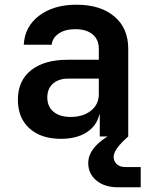

<svg xmlns="http://www.w3.org/2000/svg" viewBox="-20 -580 640 816"><path d="M239 10Q154 10 105 -34.5Q56 -79 56 -156Q56 -237 112 -281.5Q168 -326 268 -326H400V-372Q400 -412 373.5 -434Q347 -456 300 -456Q256 -456 229 -437Q202 -418 200 -390H81Q85 -467 146.5 -513.5Q208 -560 305 -560Q407 -560 466 -510Q525 -460 525 -373V0Q491 30 477 50.5Q463 71 463 87Q463 105 476 117.5Q489 130 513 130H578V216H482Q424 216 389.5 187Q355 158 355 113Q355 51 437 0H404V-93H402Q391 -45 348 -17.5Q305 10 239 10ZM280 -83Q333 -83 366.5 -109.5Q400 -136 400 -180V-246H271Q229 -246 205 -224.5Q181 -203 181 -166Q181 -127 207.5 -105Q234 -83 280 -83Z"/></svg>

Font: NKDuy Mono
Style: Bold
Weight: 700
Monospace: yes
Designer: NKDuy
Foundry: NKDuy
Version: Version 2.251; ttfautohint (v1.8.4.7-5d5b)